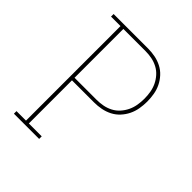

<svg xmlns="http://www.w3.org/2000/svg" viewBox="-200 -868 1001 1001"><g transform="rotate(45 300.0 -367.5)"><path d="M63 0V-19H133V-716H63V-735H317Q343 -735 369 -730Q395 -725 418.5 -713Q442 -701 460 -681.5Q478 -662 489.5 -638.5Q501 -615 505.5 -588.5Q510 -562 510 -536Q510 -510 505.5 -483.5Q501 -457 489.5 -433.5Q478 -410 460 -390.5Q442 -371 418.5 -359Q395 -347 369 -342Q343 -337 317 -337H154V-19H249V0ZM154 -356H317Q341 -356 364 -360.5Q387 -365 408 -376Q429 -387 445 -405Q461 -423 471 -444Q481 -465 485 -488.5Q489 -512 489 -536Q489 -560 485 -583.5Q481 -607 471 -628Q461 -649 445 -667Q429 -685 408 -696Q387 -707 364 -711.5Q341 -716 317 -716H154Z"/></g></svg>

Font: Iosevka Etoile Thin
Style: Regular
Weight: 100
Designer: Belleve Invis
Foundry: Belleve Invis
Version: Version 22.1.2; ttfautohint (v1.8.4)